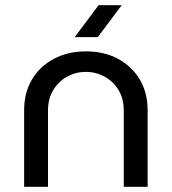

<svg xmlns="http://www.w3.org/2000/svg" viewBox="-20 -720 662 740"><path d="M73 0V-295Q73 -363 103.5 -414Q134 -465 188 -493.5Q242 -522 311 -522Q381 -522 434.5 -493.5Q488 -465 518.5 -414Q549 -363 549 -295V0H457V-294Q457 -340 436.5 -373.5Q416 -407 382.5 -425Q349 -443 311 -443Q273 -443 239.5 -425Q206 -407 185.5 -373.5Q165 -340 165 -294V0ZM268 -577 360 -700H449L357 -577Z"/></svg>

Font: MuseoModerno
Style: Regular
Weight: 400
Designer: Pablo Cosgaya, Héctor Gatti, Marcela Romero, and the Authors of The MuseoModerno Project.
Foundry: Omnibus-Type Team
Version: Version 1.001